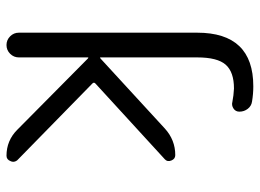

<svg xmlns="http://www.w3.org/2000/svg" viewBox="-124 -698 800 591"><g transform="rotate(90 275.5 -402.0)"><path d="M459 -22.5Q412.1 -22.5 378.9 -55.7L159.2 -273.4Q158.2 -274.4 157.2 -274.4Q156.2 -274.4 156.2 -273.4V-60.5Q156.2 -44.9 145 -33.7Q133.8 -22.5 118.2 -22.5Q102.5 -22.5 91.3 -33.7Q80.1 -44.9 80.1 -60.5V-609.4Q80.1 -782.2 245.1 -782.2Q268.6 -782.2 292 -778.3Q305.7 -776.4 314.5 -765.1Q323.2 -753.9 323.2 -739.3Q323.2 -727.5 313.5 -721.2Q303.7 -714.8 293 -717.8Q273.4 -721.7 252 -722.7Q201.2 -722.7 178.7 -697.3Q156.2 -671.9 156.2 -609.4V-311.5Q156.2 -310.5 157.2 -310.5Q158.2 -310.5 159.2 -311.5L375 -509.8Q410.2 -542 457 -542Q468.8 -542 473.6 -529.8Q478.5 -517.6 469.7 -509.8L237.3 -296.9Q231.4 -292 236.3 -287.1L472.7 -55.7Q477.5 -49.8 477.5 -43Q477.5 -39.1 475.6 -35.2Q470.7 -22.5 459 -22.5Z"/></g></svg>

Font: Gen Jyuu Gothic P Normal
Style: Regular
Weight: 300
Designer: [Source Han Sans]
Ryoko NISHIZUKA  (kana & ideographs); Paul D. Hunt (Latin, Greek & Cyrillic); Wenlong ZHANG  (bopomofo
Version: Version 1.002.20150607